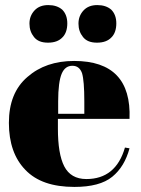

<svg xmlns="http://www.w3.org/2000/svg" viewBox="-20 -726 556 756"><path d="M273 10C273 10 273 10 273 10C339 10 389 -3 422 -30C455 -57 477 -94 490 -142C490 -142 472 -145 472 -145C472 -145 472 -145 472 -145C448 -62 397 -21 320 -21C320 -21 320 -21 320 -21C279 -21 250 -38 233 -71C216 -104 208 -154 208 -219C208 -219 208 -258 208 -258C208 -258 490 -258 490 -258C490 -258 490 -258 490 -258C496 -410 423 -486 272 -486C272 -486 272 -486 272 -486C197 -486 136 -465 88 -423C39 -381 15 -321 15 -242C15 -163 37 -101 80 -57C123 -12 187 10 273 10ZM209 -327C209 -327 209 -327 209 -327C209 -378 214 -415 223 -436C232 -457 246 -467 265 -467C284 -467 296 -457 303 -438C309 -418 312 -381 312 -327C312 -327 312 -278 312 -278C312 -278 209 -278 209 -278C209 -278 209 -327 209 -327ZM307 -580C319 -565 337 -558 362 -558C387 -558 406 -565 419 -579C432 -592 438 -611 438 -634C438 -657 431 -675 418 -688C404 -700 386 -706 363 -706C340 -706 322 -699 309 -685C296 -671 289 -654 289 -633C289 -612 295 -595 307 -580ZM114 -580C126 -565 144 -558 169 -558C194 -558 213 -565 226 -579C239 -592 245 -611 245 -634C245 -657 238 -675 225 -688C211 -700 193 -706 170 -706C147 -706 129 -699 116 -685C103 -671 96 -654 96 -633C96 -612 102 -595 114 -580Z"/></svg>

Font: Abril Fatface Utterance
Style: Regular
Weight: 500
Designer: Veronika Burian, Jos Scaglione
Foundry: TypeTogether
Version: ""